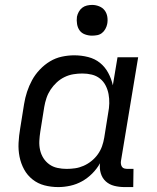

<svg xmlns="http://www.w3.org/2000/svg" viewBox="-20 -753 640 781"><path d="M217 8Q188 8 161 1Q134 -6 112.5 -23Q91 -40 78 -64Q65 -88 59.5 -115.5Q54 -143 55.5 -172Q57 -201 62 -230L78 -330Q82 -355 90 -379.5Q98 -404 110.5 -427Q123 -450 142 -470Q161 -490 183.5 -503.5Q206 -517 231.5 -522.5Q257 -528 282 -528Q311 -528 338.5 -521Q366 -514 386.5 -497.5Q407 -481 420 -457Q433 -433 439 -406L458 -520H542L472 -98Q471 -92 472 -85.5Q473 -79 476.5 -74Q480 -69 486.5 -67.5Q493 -66 500 -66H523L522 8H487Q465 8 445 3Q425 -2 410.5 -15Q396 -28 390 -48Q384 -68 387 -89Q374 -66 355 -47Q336 -28 313.5 -15.5Q291 -3 266 2.5Q241 8 217 8ZM251 -66Q268 -66 285.5 -68.5Q303 -71 320 -78.5Q337 -86 352 -98Q367 -110 378 -125.5Q389 -141 395 -158Q401 -175 404 -193L420 -293Q424 -313 424.5 -332.5Q425 -352 421.5 -370.5Q418 -389 409.5 -405.5Q401 -422 386.5 -433.5Q372 -445 353.5 -449.5Q335 -454 315 -454Q297 -454 278.5 -451Q260 -448 242.5 -439.5Q225 -431 210.5 -417.5Q196 -404 185.5 -388Q175 -372 169 -354Q163 -336 160 -318L144 -218Q141 -199 140 -180Q139 -161 143 -143Q147 -125 156.5 -110Q166 -95 180.5 -84.5Q195 -74 213.5 -70Q232 -66 251 -66ZM354 -608Q340 -608 326 -613Q312 -618 304 -629Q296 -640 293.5 -655Q291 -670 293 -685Q295 -695 300.5 -705Q306 -715 314.5 -721.5Q323 -728 333.5 -730.5Q344 -733 355 -733Q369 -733 383 -727.5Q397 -722 405.5 -711Q414 -700 416.5 -685Q419 -670 416 -655Q414 -645 408.5 -635Q403 -625 394.5 -618.5Q386 -612 375.5 -610Q365 -608 354 -608Z"/></svg>

Font: Iosevka Extended
Style: Italic
Weight: 400
Width: 7
Italic angle: -9°
Monospace: yes
Designer: Belleve Invis
Foundry: Belleve Invis
Version: Version 32.5.0; ttfautohint (v1.8.4)